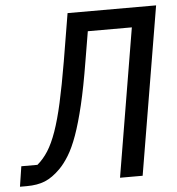

<svg xmlns="http://www.w3.org/2000/svg" viewBox="-83 -746 734 795"><g transform="rotate(-5 284.0 -348.5)"><path d="M-19 -83H48Q73 -104 92.5 -134.5Q112 -165 129 -213Q146 -261 161.5 -330.5Q177 -400 194 -500L227 -698H595L478 0H384L487 -616H304L283 -491Q266 -387 248.5 -313.5Q231 -240 213 -190Q195 -140 175.5 -108.5Q156 -77 136 -57Q104 -25 72.5 -12Q41 1 -4 1H-32Z"/></g></svg>

Font: IBM Plex Mono Text
Style: Italic
Weight: 450
Italic angle: -9°
Monospace: yes
Designer: Mike Abbink, Paul van der Laan, Pieter van Rosmalen
Foundry: Bold Monday
Version: Version 2.1